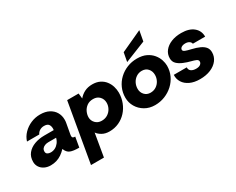

<svg xmlns="http://www.w3.org/2000/svg" viewBox="-123 -1275 2479 2017"><g transform="rotate(-30 1116.5 -267.0)"><path d="M142 12Q101 12 68 -4Q35 -20 16.5 -48.5Q-2 -77 -2 -112Q-2 -173 30.5 -213Q63 -253 117.5 -273.5Q172 -294 238 -294H352Q353 -299 353.5 -303.5Q354 -308 354 -312Q354 -344 339 -363.5Q324 -383 284 -383Q257 -383 233.5 -369.5Q210 -356 198 -330H49Q65 -382 104 -422Q143 -462 196 -485Q249 -508 309 -508Q373 -508 417 -484.5Q461 -461 484 -421.5Q507 -382 507 -333Q507 -323 506.5 -314Q506 -305 504 -295L481 -168Q480 -163 479.5 -157.5Q479 -152 479 -147Q479 -134 486.5 -128Q494 -122 514 -122L493 0Q421 0 385.5 -14.5Q350 -29 332 -77Q305 -48 275.5 -28Q246 -8 213 2Q180 12 142 12ZM210 -106Q239 -106 264 -119Q289 -132 307.5 -156Q326 -180 334 -212H239Q217 -212 197.5 -204.5Q178 -197 166.5 -183Q155 -169 155 -147Q155 -126 170.5 -116Q186 -106 210 -106Z M508 220 632 -496H771L778 -432Q807 -467 847.5 -487.5Q888 -508 942 -508Q994 -508 1032 -489Q1070 -470 1094.5 -438.5Q1119 -407 1130.5 -369Q1142 -331 1142 -293Q1142 -231 1120.5 -175.5Q1099 -120 1060.5 -78Q1022 -36 969.5 -12Q917 12 855 12Q803 12 766 -9.5Q729 -31 712 -57L665 220ZM840 -126Q882 -126 913 -146Q944 -166 961 -198Q978 -230 978 -265Q978 -309 949.5 -339.5Q921 -370 873 -370Q827 -370 796.5 -347.5Q766 -325 751 -292Q736 -259 736 -227Q736 -186 765 -156Q794 -126 840 -126Z M1408 12Q1340 12 1287 -19Q1234 -50 1204 -101Q1174 -152 1174 -212Q1174 -274 1198 -328Q1222 -382 1265 -422.5Q1308 -463 1364 -485.5Q1420 -508 1483 -508Q1549 -508 1594.5 -486Q1640 -464 1668.5 -429.5Q1697 -395 1709.5 -356.5Q1722 -318 1722 -285Q1722 -222 1697 -168Q1672 -114 1628 -73.5Q1584 -33 1527.5 -10.5Q1471 12 1408 12ZM1431 -125Q1471 -125 1501 -145Q1531 -165 1547.5 -197Q1564 -229 1564 -265Q1564 -310 1537 -340.5Q1510 -371 1464 -371Q1426 -371 1396 -351Q1366 -331 1349 -298.5Q1332 -266 1332 -227Q1332 -185 1359.5 -155Q1387 -125 1431 -125ZM1378 -527 1398 -635 1656 -754 1633 -629Z M1953 12Q1883 12 1833 -11.5Q1783 -35 1757.5 -75.5Q1732 -116 1735 -166H1892Q1891 -135 1913 -119.5Q1935 -104 1972 -104Q2007 -104 2024.5 -118Q2042 -132 2042 -151Q2042 -171 2020 -180.5Q1998 -190 1966 -198Q1944 -204 1922.5 -210.5Q1901 -217 1881 -226Q1839 -243 1812 -269Q1785 -295 1785 -337Q1785 -388 1815.5 -426.5Q1846 -465 1899 -486.5Q1952 -508 2021 -508Q2116 -508 2169 -464Q2222 -420 2221 -349H2072Q2069 -368 2050.5 -380Q2032 -392 2004 -392Q1975 -392 1957 -380.5Q1939 -369 1939 -351Q1939 -335 1964 -325.5Q1989 -316 2029 -307Q2086 -294 2124.5 -276Q2163 -258 2182.5 -233Q2202 -208 2202 -171Q2202 -118 2170.5 -76.5Q2139 -35 2083 -11.5Q2027 12 1953 12Z"/></g></svg>

Font: Rethink Sans ExtraBold
Style: Italic
Weight: 800
Italic angle: -10°
Designer: The Rethink Sans project authors (Hans Thiessen). DM Sans designed by Colophon Foundry.
Foundry: Rethink Communications LLC
Version: Version 1.001